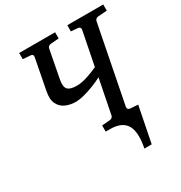

<svg xmlns="http://www.w3.org/2000/svg" viewBox="-200 -811 1088 1157"><g transform="rotate(-30 343.5 -233.0)"><path d="M467.8 205.1Q488.8 98.6 459 49.3Q429.2 0 346.7 0H316.9V-43L369.6 -46.9Q392.6 -48.3 396 -67.9L442.9 -305.2Q415.5 -290.5 380.9 -276.9Q346.2 -263.2 311.8 -254.2Q277.3 -245.1 249 -245.1Q215.3 -245.1 183.6 -258.3Q151.9 -271.5 135.3 -303.7Q118.7 -335.9 130.4 -393.1L170.9 -603Q174.3 -622.6 155.3 -624L102.1 -627.9V-670.9H352.1V-627.9L298.3 -624Q275.4 -622.6 272 -603L235.4 -411.1Q226.1 -363.8 242.2 -345Q258.3 -326.2 305.7 -326.2Q338.4 -326.2 380.4 -339.8Q422.4 -353.5 454.6 -369.1L501 -603Q502.4 -611.3 498 -617.4Q493.7 -623.5 484.9 -624L437 -627.9V-670.9H687V-627.9L627.9 -624Q605 -622.6 601.6 -603L496.6 -67.9Q495.1 -60.1 499.5 -54Q503.9 -47.9 512.7 -46.9L567.9 -43L518.6 205.1Z"/></g></svg>

Font: Charis
Style: Italic
Weight: 400
Italic angle: -11°
Designer: Walt Agee, Miriam Martin, Annie Olsen, Victor Gaultney, Lorna Priest, Alan Ward, Bob Hallissy, Martin Hosken, Sharon Cor
Foundry: SIL Global
Version: Version 7.000